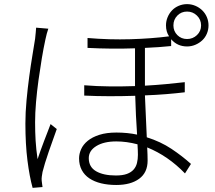

<svg xmlns="http://www.w3.org/2000/svg" viewBox="-20 -872 1040 930"><path d="M214 -733Q210 -722 206.5 -708.5Q203 -695 200 -681Q191 -640 182.5 -589Q174 -538 166.5 -484Q159 -430 154.5 -377Q150 -324 150 -280Q150 -231 152.5 -190.5Q155 -150 162 -101Q168 -120 176.5 -143Q185 -166 193.5 -189Q202 -212 210.5 -233Q219 -254 225 -271L255 -247Q247 -224 236.5 -195Q226 -166 216 -137Q206 -108 198 -82Q190 -56 186 -39Q184 -28 182.5 -17Q181 -6 182 4Q183 11 184 19.5Q185 28 186 34L138 38Q123 -16 113 -94.5Q103 -173 103 -274Q103 -327 108.5 -386Q114 -445 121.5 -500.5Q129 -556 137 -604Q145 -652 150 -684Q152 -700 153 -713.5Q154 -727 155 -738ZM648 -122Q648 -131 647.5 -144Q647 -157 646 -173Q593 -187 543 -187Q483 -187 446.5 -164.5Q410 -142 410 -106Q410 -63 445.5 -42.5Q481 -22 541 -22Q574 -22 594.5 -29.5Q615 -37 627 -50.5Q639 -64 643.5 -82.5Q648 -101 648 -122ZM886 -816Q858 -816 839 -796.5Q820 -777 820 -749Q820 -721 839 -702Q858 -683 886 -683Q914 -683 934 -702Q954 -721 954 -749Q954 -777 934 -796.5Q914 -816 886 -816ZM809 -649Q753 -643 682 -640V-457Q735 -460 783.5 -464.5Q832 -469 875 -474V-425Q834 -420 785 -416Q736 -412 682 -410Q684 -361 686.5 -308Q689 -255 691 -207Q758 -186 810.5 -151Q863 -116 905 -78L876 -32Q794 -117 693 -158Q694 -138 694.5 -122.5Q695 -107 695 -94Q695 -36 654 -6Q613 24 543 24Q503 24 470 16Q437 8 413 -8Q389 -24 376 -48.5Q363 -73 363 -105Q363 -127 373 -149.5Q383 -172 405 -190Q427 -208 461.5 -219Q496 -230 544 -230Q570 -230 595.5 -227.5Q621 -225 644 -220Q641 -264 638.5 -313.5Q636 -363 635 -408Q574 -406 511.5 -406Q449 -406 388 -409V-459Q450 -454 512 -453.5Q574 -453 634 -455V-638Q578 -636 520.5 -636.5Q463 -637 404 -640V-688Q510 -679 612 -682Q714 -685 799 -696Q784 -718 784 -749Q784 -770 792 -789Q800 -808 813.5 -822Q827 -836 846 -844Q865 -852 886 -852Q907 -852 926 -844Q945 -836 959.5 -822Q974 -808 982 -789Q990 -770 990 -749Q990 -728 982 -709Q974 -690 959.5 -676.5Q945 -663 926 -655Q907 -647 886 -647Q839 -647 809 -682Z"/></svg>

Font: SpoqaHanSansJP-Light
Style: Regular
Weight: 300
Designer: [Source Han Sans]
Ryoko NISHIZUKA  (kana & ideographs); Paul D. Hunt (Latin, Greek & Cyrillic); Wenlong ZHANG  (bopomofo
Foundry: Spoqa (http://bi.spoqa.com)
Version: Version 1.002.20150607